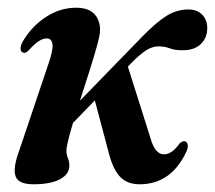

<svg xmlns="http://www.w3.org/2000/svg" viewBox="-20 -468 556 497"><path d="M239 -390Q239 -378 231 -349Q223 -320 211 -282.5Q199 -245 187 -207.5L350.5 -375.5Q386.5 -412 412 -427.5Q437.5 -443 465.5 -443.5Q490 -444 503.2 -430.2Q516.5 -416.5 516.5 -395.5Q516.5 -370 499.8 -354Q483 -338 454 -338Q433 -337.5 419.8 -342.8Q406.5 -348 389 -348Q374 -347.5 359 -338.2Q344 -329 321 -306L311 -295.5L370 -109Q381.5 -68.5 404.5 -68.5Q425.5 -68.5 445.5 -97.5Q453 -103 457.5 -102.5Q463 -102 465.5 -94.8Q468 -87.5 462 -74.5Q422.5 9 341.5 9Q310 9 292 -9.2Q274 -27.5 263.5 -65L225.5 -208L169 -150Q161.5 -125 156.8 -106Q152 -87 152 -78Q152 -66.5 155.8 -58.5Q159.5 -50.5 159.5 -39Q159.5 -17 135.2 -4Q111 9 66.5 9Q28 9 20.5 -11.2Q13 -31.5 28.5 -74.5L106 -304.5Q118 -339.5 115.8 -354Q113.5 -368.5 101 -368.5Q91.5 -368.5 80.8 -361.8Q70 -355 53.5 -337Q46.5 -330 41.5 -331.5Q35 -332 33.5 -339.8Q32 -347.5 38.5 -360Q62 -400 98.8 -424Q135.5 -448 177 -448Q208.5 -448 223.8 -432.2Q239 -416.5 239 -390Z"/></svg>

Font: Fraunces 144pt Soft SemiBold
Style: Italic
Weight: 600
Italic angle: -16°
Version: Version 1.000;[b76b70a41]